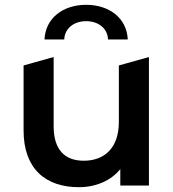

<svg xmlns="http://www.w3.org/2000/svg" viewBox="-20 -771 721 798"><path d="M338 -683C388 -683 427 -654 429 -607H511C507 -696 434 -751 338 -751C242 -751 169 -696 165 -607H247C249 -654 288 -683 338 -683ZM599 -534 474 -499V-264C474 -157 415 -103 328 -103C249 -103 203 -149 203 -246V-534L78 -499V-229C78 -68 171 7 308 7C377 7 440 -19 480 -68V0H599Z"/></svg>

Font: Talent
Style: Bold
Weight: 600
Designer: Mike Powis
Version: Version 1.001;hotconv 1.0.109;makeotfexe 2.5.65596